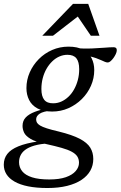

<svg xmlns="http://www.w3.org/2000/svg" viewBox="-76 -719 622 988"><path d="M479 -397.5Q471.5 -397.5 463.8 -400.8Q456 -404 445.2 -409Q434.5 -414 418.5 -419.8Q402.5 -425.5 379.8 -430.5Q357 -435.5 325 -439L316 -471Q357.5 -468 394.8 -469.5Q432 -471 461.5 -473.5Q491 -476 508.5 -476Q517 -476 521 -472.2Q525 -468.5 525 -461Q525 -452 520 -441.2Q515 -430.5 507.8 -420.5Q500.5 -410.5 492.8 -404Q485 -397.5 479 -397.5ZM198 -187.5Q219.5 -187.5 239.2 -196.2Q259 -205 276 -221Q293 -237 305.2 -259Q317.5 -281 324.5 -307.2Q331.5 -333.5 331.5 -363Q331.5 -401 317 -419Q302.5 -437 271 -437Q249.5 -437 229.5 -428.2Q209.5 -419.5 192.8 -403.2Q176 -387 163.5 -365.2Q151 -343.5 144 -317Q137 -290.5 137 -261Q137 -223.5 151.8 -205.2Q166.5 -187 198 -187.5ZM276.5 -479Q323 -479 352.2 -463Q381.5 -447 395.2 -419.8Q409 -392.5 409 -358.5Q409 -316 392 -277.5Q375 -239 345 -209.2Q315 -179.5 276 -162.2Q237 -145 192.5 -145Q146 -145 116.8 -161Q87.5 -177 73.8 -204.5Q60 -232 60 -265.5Q60 -308 77 -346.5Q94 -385 123.8 -415Q153.5 -445 192.8 -462Q232 -479 276.5 -479ZM168 248.5Q111.5 248.5 69.2 240Q27 231.5 -1 215.5Q-29 199.5 -42.8 177.5Q-56.5 155.5 -56.5 128.5Q-56.5 96.5 -38.5 73.2Q-20.5 50 18.5 34Q57.5 18 120.5 8.5L145.5 -13.5L196 18.5Q149.5 19 116.5 26.2Q83.5 33.5 62.5 46.2Q41.5 59 31.8 76.5Q22 94 22 115.5Q22 142 38.2 162.2Q54.5 182.5 89 193.5Q123.5 204.5 177.5 204.5Q229 204.5 262.8 192.8Q296.5 181 313.5 161.2Q330.5 141.5 330.5 118.5Q330.5 100 321.8 86.2Q313 72.5 293.2 61.8Q273.5 51 240.8 41.8Q208 32.5 160.5 22Q108 11.5 82.2 -3.8Q56.5 -19 48.2 -36.2Q40 -53.5 40 -71Q40 -97.5 56.5 -114.8Q73 -132 103 -143.5Q133 -155 173 -162.5L189 -150Q146.5 -146 128.2 -134Q110 -122 110 -104.5Q110 -95.5 114.2 -88Q118.5 -80.5 130.2 -73.2Q142 -66 165.2 -58.5Q188.5 -51 227 -42Q296 -25 334.5 -4.8Q373 15.5 388.5 40.8Q404 66 404 99Q404 132 388.8 159.2Q373.5 186.5 343.5 206.5Q313.5 226.5 269.5 237.5Q225.5 248.5 168 248.5ZM141.5 -535 299.5 -699H378L436 -535H391.5L318 -643H336L196.5 -535Z"/></svg>

Font: Newsreader 12pt
Style: Italic
Weight: 400
Italic angle: -17°
Version: Version 1.003